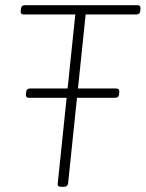

<svg xmlns="http://www.w3.org/2000/svg" viewBox="-20 -720 563 742"><path d="M218 2Q201 2 203 -10L271 -664H72Q59 -664 60 -678L61 -686Q62 -700 77 -700H511Q524 -700 523 -686L522 -678Q521 -664 506 -664H311L243 -10Q241 2 226 2ZM92 -342Q79 -342 80 -356L81 -364Q82 -378 97 -378H429Q442 -378 441 -364L440 -356Q439 -342 424 -342Z"/></svg>

Font: Asap Semi Condensed Semi Condensed Thin
Style: Italic
Weight: 100
Width: 4
Italic angle: -6°
Designer: Pablo Cosgaya
Foundry: Omnibus-Type
Version: Version 3.001; ttfautohint (v1.8.4.7-5d5b)